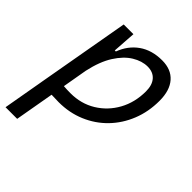

<svg xmlns="http://www.w3.org/2000/svg" viewBox="-208 -652 1003 1003"><g transform="rotate(45 293.0 -151.0)"><path d="M86.9 224.6H1L40.5 -0.5V-1L131.8 -517.6H203.6L194.8 -388.7H202.6Q226.6 -453.6 278.8 -490.5Q331.1 -527.3 406.7 -527.3Q473.6 -527.3 510 -485.8Q546.4 -444.3 546.4 -367.7Q546.4 -287.1 518.8 -218.3Q491.2 -149.4 441.4 -98.1Q391.6 -46.9 324.5 -18.6Q257.3 9.8 178.7 9.8Q152.3 9.8 125 8.3ZM138.7 -68.8Q162.1 -66.9 189.5 -66.9Q267.1 -66.9 328.6 -104.5Q390.1 -142.1 425.8 -206.8Q461.4 -271.5 461.4 -353Q461.4 -399.4 439 -425Q416.5 -450.7 376 -450.7Q334.5 -450.7 292.2 -425Q250 -399.4 215.6 -345.5Q181.2 -291.5 162.6 -206.1Z"/></g></svg>

Font: CaskaydiaCove NFP SemiLight
Style: Italic
Weight: 350
Italic angle: -10°
Designer: Aaron Bell
Foundry: Saja Typeworks
Version: Version 2111.001; VTT 6.35;Nerd Fonts 3.1.1